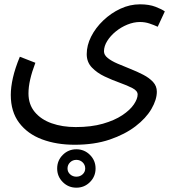

<svg xmlns="http://www.w3.org/2000/svg" viewBox="-20 -439 800 890"><path d="M30 1Q30 -35 40 -79Q50 -123 72 -176L144 -148Q128 -106 120 -71Q112 -36 112 -6Q112 45 141 80Q170 115 219.5 132.5Q269 150 331 150Q403 150 457 134.5Q511 119 547 95Q583 71 600.5 45Q618 19 618 -1Q618 -18 594 -30.5Q570 -43 535 -55.5Q500 -68 465 -84.5Q430 -101 406 -126Q382 -151 382 -188Q382 -229 402.5 -269.5Q423 -310 458.5 -344Q494 -378 538 -398.5Q582 -419 629 -419Q671 -419 701 -407.5Q731 -396 744 -386L711 -315Q694 -323 673 -330Q652 -337 629 -337Q600 -337 570.5 -325Q541 -313 516.5 -293Q492 -273 477 -249Q462 -225 462 -201Q462 -184 479.5 -170Q497 -156 525 -144Q553 -132 584.5 -119.5Q616 -107 644 -92.5Q672 -78 689.5 -59Q707 -40 707 -14Q707 23 682 66Q657 109 608 146.5Q559 184 488.5 208Q418 232 326 232Q242 232 175 207Q108 182 69 130.5Q30 79 30 1ZM334 431Q297 431 271 405Q245 379 245 342Q245 305 271 279Q297 253 334 253Q371 253 397 279Q423 305 423 342Q423 379 397 405Q371 431 334 431ZM334 380Q351 380 363 369Q375 358 375 342Q375 325 363 313.5Q351 302 334 302Q317 302 305 313.5Q293 325 293 342Q293 358 305 369Q317 380 334 380Z"/></svg>

Font: TSCustom
Style: Regular
Weight: 400
Designer: Monotype Design Team
Foundry: Monotype Imaging Inc.
Version: Version 2.004; ttfautohint (v1.8.3) -l 8 -r 50 -G 200 -x 14 